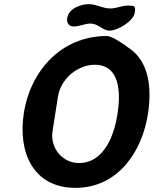

<svg xmlns="http://www.w3.org/2000/svg" viewBox="-20 -901 743 928"><path d="M95 -353C66 -165 140 7 345 7C550 7 667 -168 695 -350C714 -472 703 -607 597 -673C593 -677 524 -727 497 -727C277 -727 127 -560 95 -353ZM438 -588C563 -588 563 -448 548 -350C533 -253 486 -113 361 -113C282 -113 221 -186 234 -267L260 -433C273 -520 355 -588 438 -588ZM417 -787C457 -787 475 -753 510 -753C550 -753 625 -799 631 -839C633 -850 637 -869 622 -873C618 -873 602 -874 598 -874C569 -874 542 -860 513 -860C476 -860 447 -881 409 -881C372 -881 312 -861 305 -814C301 -791 312 -773 337 -773C364 -773 389 -787 417 -787Z"/></svg>

Font: Asimov Print
Style: Regular
Weight: 500
Designer: Google
Version: Version 2.000980: 2014